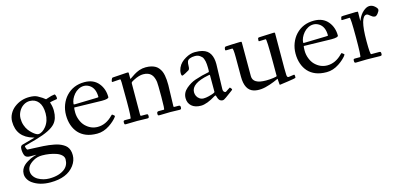

<svg xmlns="http://www.w3.org/2000/svg" viewBox="-63 -809 3169 1508"><g transform="rotate(-15 1522.0 -54.5)"><path d="M70.3 86.7Q101.3 67.9 124.3 61.5Q147.2 55.2 147.5 54.7Q147.7 54.2 145.8 54.2L133.1 54H96.9Q63.7 54 54 33Q44.9 10.5 44.9 -18.3Q44.9 -47.1 64.9 -51Q168.9 -78.4 168.9 -79.3Q168.9 -80.3 159.9 -82Q31 -118.7 31 -246.1Q31 -278.8 46.3 -307.6Q61.5 -336.4 86.7 -356Q140.6 -397.9 210 -397.9Q252 -397.9 275.5 -385.3Q299.1 -372.6 309.8 -365Q320.6 -357.4 326.8 -352.2Q333 -346.9 334 -346.9Q335 -346.9 347.2 -351.1Q384 -364.3 407 -366Q411.9 -366 415.4 -355.2Q418.9 -344.5 418.9 -335.2Q418.9 -325.9 413.1 -325.9Q403.3 -325 380.6 -320.4Q357.9 -315.9 357.9 -314.7Q357.9 -313.5 360.8 -304Q370.1 -275.4 370.1 -243.4Q370.1 -211.4 362.2 -186.5Q354.2 -161.6 338.4 -143.1Q299.1 -97.4 175.8 -62.5Q158.9 -57.9 127.6 -49.2Q96.2 -40.5 80.1 -35.9Q77.9 -35.9 77.9 -30.6Q77.9 -25.4 80.6 -18.8Q86.9 -2.9 90.1 -2.9Q118.7 -1.2 155.8 0Q192.9 1.2 217.9 2.9Q242.9 4.6 262.5 7Q282 9.3 304.1 13.7Q326.2 18.1 342.7 24Q359.1 30 375 39.4Q390.9 48.8 400.9 60.5Q423.1 86.7 423.1 130.9Q423.1 175 394.5 213.6Q335.4 293 200 293Q112.3 293 54.2 251.2Q35.2 237.5 23.6 217.3Q12 197 12 175.8Q12 154.5 20.1 137.7Q28.3 120.8 40.8 108.9Q53.2 96.9 70.3 86.7ZM108.6 237.3Q150.4 261 199 261Q279.3 261 325.2 224.6Q360.1 196.5 360.1 147.9Q360.1 128.7 344 113.3Q327.9 97.9 302 89.1Q248.8 71 189 71Q149.9 71 119.4 88.5Q88.9 106 75.9 124.8Q63 143.6 63 166Q63 188.5 75.7 207.2Q88.4 225.8 108.6 237.3ZM159.7 -123.8Q189.2 -97.9 205.2 -97.9Q221.2 -97.9 237.5 -108.4Q253.9 -118.9 268.6 -137.2Q302 -179.4 302 -240.6Q302 -301.8 275.9 -334.4Q249.8 -366.9 205.1 -366.9Q178 -366.9 154.1 -351.4Q130.1 -335.9 115.6 -308.8Q101.1 -281.7 101.1 -252.1Q101.1 -222.4 109.9 -197.1Q118.7 -171.9 131.7 -154.4Q144.8 -137 159.7 -123.8Z M753.9 -221.9 530.8 -227.1Q527.8 -219.7 527.8 -188.2Q527.8 -156.7 540 -125.5Q552.2 -94.2 572.3 -74.2Q615 -32 670.9 -32Q739 -32 794.9 -90.3Q801.5 -96.9 803.2 -96.9Q804.9 -96.9 813.8 -89.2Q822.8 -81.5 822.8 -79.6Q822.8 -77.6 814.8 -67.5Q806.9 -57.4 790.9 -42.8Q774.9 -28.3 754.4 -14.6Q705.1 18.1 653.2 18.1Q601.3 18.1 564.2 3.1Q527.1 -12 502.8 -38.9Q478.5 -65.9 465.7 -103.1Q452.9 -140.4 452.9 -185.1Q452.9 -229.7 468 -269Q483.2 -308.3 509.8 -336.9Q567.6 -398.9 658.7 -398.9Q732.7 -398.9 772.9 -349.6Q810.8 -303.2 810.8 -237.1Q810.8 -221.9 753.9 -221.9ZM713.4 -254.4Q735.8 -254.4 735.8 -258.1Q735.8 -329.8 691.4 -357.7Q669.9 -371.1 646.9 -371.1Q623.8 -371.1 602.7 -359.9Q581.5 -348.6 566.9 -331.3Q535.6 -293.9 532.7 -254.9Q532.7 -250 541.7 -250Z M935.1 -347.2 873.5 -343Q868.7 -343 868.7 -347.7Q868.7 -352.3 872.8 -362.9Q877 -373.5 879 -374.9Q881.1 -376.2 889.2 -376.8Q897.2 -377.4 941.8 -380.2Q986.3 -383.1 995.1 -383.8Q1003.9 -384.5 1005.6 -384.2Q1007.3 -383.8 1008.7 -383.9Q1010 -384 1011 -383.3Q1012 -382.6 1012.7 -382.4Q1013.4 -382.3 1013.8 -381.2Q1014.2 -380.1 1014.4 -379.6Q1014.6 -379.2 1014.6 -377.7V-335.9Q1014.6 -330.1 1016 -330.1Q1017.3 -330.1 1018.3 -330.8Q1019.3 -331.5 1020.3 -332.3Q1023.2 -334.5 1026.5 -336.5Q1029.8 -338.6 1041 -346.2Q1052.2 -353.8 1058.8 -357.9Q1065.4 -362.1 1077.8 -368.4Q1090.1 -374.8 1100.6 -378.2Q1127.2 -387 1153.2 -387Q1179.2 -387 1199.1 -382Q1219 -377 1233 -368.5Q1247.1 -360.1 1257.4 -346.8Q1267.8 -333.5 1274.2 -319Q1280.5 -304.4 1284.2 -285.2Q1290.5 -252 1290.5 -207L1285.6 -37.1Q1285.6 -30.3 1286.6 -29.2Q1287.6 -28.1 1293.7 -28.1H1323.7Q1333.5 -28.1 1337 -24.8Q1340.6 -21.5 1340.6 -12.6Q1340.6 -3.7 1337.9 0.6Q1335.2 4.9 1325.7 4.9L1250.7 2.9L1163.6 4.9Q1153.1 4.9 1150.9 2Q1148.7 -1 1148.7 -11Q1148.7 -28.1 1164.6 -28.1H1207.5Q1213.6 -28.1 1213.6 -131.5Q1213.6 -234.9 1211.2 -252.9Q1208.7 -271 1202.4 -287.6Q1196 -304.2 1185.8 -315.2Q1163.6 -339.1 1120.6 -339.1Q1087.4 -339.1 1043.2 -316.4Q1022.5 -305.7 1019.5 -301.6Q1016.6 -297.6 1016.6 -291L1015.6 -43.9Q1015.6 -32.2 1017.1 -30.2Q1018.6 -28.1 1025.6 -28.1H1063.7Q1073.2 -28.1 1075.4 -24.5Q1077.6 -21 1077.6 -14.3Q1077.6 -7.6 1077.4 -5.4Q1077.1 -3.2 1076.2 -0.5Q1074 4.9 1064.7 4.9L980.7 2.9L889.6 4.9Q880.1 4.9 878.7 1.5Q876.7 -3.4 876.7 -12Q876.7 -20.5 879 -24.3Q881.3 -28.1 889.6 -28.1H934.6Q942.6 -28.1 942.6 -166.5Q942.6 -304.9 941.5 -322.1Q940.4 -339.4 939.9 -341.6Q939.5 -343.8 939 -345Q937.7 -347.2 935.1 -347.2Z M1697.5 -268.1 1691.7 -64Q1691.7 -44.9 1705.3 -38.3Q1708 -37.1 1711.2 -37.1Q1714.4 -37.1 1731.8 -49.6Q1749.3 -62 1751.2 -62Q1753.2 -62 1759.4 -54.3Q1765.6 -46.6 1765.6 -43.8Q1765.6 -41 1758.9 -35.9Q1752.2 -30.8 1737.2 -19.8Q1722.2 -8.8 1702.4 5.6Q1682.6 20 1673.8 20Q1665 20 1658.8 17.6Q1652.6 15.1 1648.9 11.8Q1645.3 8.5 1642 2.9Q1638.7 -2.7 1637.2 -6.6Q1635.7 -10.5 1633.7 -17.1Q1631.6 -23.7 1630.1 -27.8Q1627.9 -34.4 1619.6 -29.1Q1545.4 17.1 1497.1 17.1Q1448.7 17.1 1421.6 -7Q1394.5 -31 1394.5 -71Q1394.5 -116 1431.6 -147.5Q1468.5 -178.7 1507.1 -191.9Q1568.6 -212.6 1621.6 -221.9Q1626.5 -222.9 1626.5 -237.5Q1626.5 -252.2 1626.2 -261.7Q1626 -271.2 1625 -286.3Q1624 -301.3 1621.7 -309.9Q1619.4 -318.6 1615.6 -330Q1611.8 -341.3 1605.5 -347.8Q1599.1 -354.2 1590.6 -360.4Q1574.7 -372.1 1550.2 -372.1Q1525.6 -372.1 1508.9 -365.1Q1492.2 -358.2 1487.4 -345.3Q1482.7 -332.5 1482.7 -308.1Q1482.7 -283.7 1473 -277.1Q1463.4 -270.5 1442.4 -259.8Q1421.4 -249 1417.5 -249Q1408.4 -249 1408.4 -270.6Q1408.4 -292.2 1418.2 -314.1Q1428 -335.9 1444.1 -351.7Q1460.2 -367.4 1480.5 -378.9Q1520.8 -402.1 1557.3 -402.1Q1593.8 -402.1 1616.9 -395.8Q1640.1 -389.4 1655.3 -378.1Q1670.4 -366.7 1679.9 -349.6Q1697.5 -318.4 1697.5 -268.1ZM1470.5 -99.1Q1470.5 -83 1477.4 -68.2Q1484.4 -53.5 1498.9 -43.2Q1513.4 -33 1531.9 -33Q1550.3 -33 1573 -38.6Q1626.5 -51.8 1626.5 -61V-191.9Q1626.5 -200 1624.1 -200Q1621.8 -200 1613 -198.2Q1470.5 -170.4 1470.5 -99.1Z M1849.6 -353 1800.5 -352.1Q1792.5 -352.1 1792.5 -356.9Q1792.5 -380.6 1804.4 -382.1Q1806.2 -382.3 1806.9 -382.3Q1811.3 -383.1 1856.8 -385Q1902.3 -387 1917.5 -387Q1932.6 -387 1933.6 -385.1Q1934.6 -383.3 1934.6 -377.9V-106Q1934.6 -42 2042.5 -42Q2070.3 -42 2100.5 -46Q2130.6 -50 2130.6 -54.9V-173.1Q2130.6 -356 2122.6 -356L2072.5 -354Q2064.5 -354 2064.5 -356.9Q2064.5 -378.7 2068.6 -381.3Q2072.8 -384 2079.6 -384L2195.6 -388.9Q2205.6 -388.9 2205.6 -384V-379.9Q2204.6 -141.1 2204.6 -97.3Q2204.6 -53.5 2205.9 -42Q2207.3 -30.5 2210.4 -26.7Q2213.6 -22.9 2220.5 -22.9L2264.4 -29.1Q2270.5 -29.1 2270.5 -16.8Q2270.5 -4.6 2268.8 -2.1Q2267.1 0.5 2203 9.8Q2138.9 19 2137 19Q2135 19 2133.8 -6.5Q2132.6 -32 2132 -32Q2131.3 -32 2121.5 -27.2Q2111.6 -22.5 2095.1 -15.7Q2078.6 -9 2058.8 -2.4Q1981.9 23.9 1928.5 8.8Q1858.4 -11.2 1858.4 -122.1V-279.1Q1858.4 -353 1849.6 -353Z M2620.4 -221.9 2397.2 -227.1Q2394.3 -219.7 2394.3 -188.2Q2394.3 -156.7 2406.5 -125.5Q2418.7 -94.2 2438.7 -74.2Q2481.4 -32 2537.4 -32Q2605.5 -32 2661.4 -90.3Q2668 -96.9 2669.7 -96.9Q2671.4 -96.9 2680.3 -89.2Q2689.2 -81.5 2689.2 -79.6Q2689.2 -77.6 2681.3 -67.5Q2673.3 -57.4 2657.3 -42.8Q2641.4 -28.3 2620.8 -14.6Q2571.5 18.1 2519.7 18.1Q2467.8 18.1 2430.7 3.1Q2393.6 -12 2369.3 -38.9Q2345 -65.9 2332.2 -103.1Q2319.3 -140.4 2319.3 -185.1Q2319.3 -229.7 2334.5 -269Q2349.6 -308.3 2376.2 -336.9Q2434.1 -398.9 2525.1 -398.9Q2599.1 -398.9 2639.4 -349.6Q2677.2 -303.2 2677.2 -237.1Q2677.2 -221.9 2620.4 -221.9ZM2579.8 -254.4Q2602.3 -254.4 2602.3 -258.1Q2602.3 -329.8 2557.9 -357.7Q2536.4 -371.1 2513.3 -371.1Q2490.2 -371.1 2469.1 -359.9Q2448 -348.6 2433.3 -331.3Q2402.1 -293.9 2399.2 -254.9Q2399.2 -250 2408.2 -250Z M2743.2 -345.9Q2736.1 -345.9 2736.1 -348.4Q2736.1 -350.8 2736.8 -354.4Q2737.5 -357.9 2738.6 -362.1Q2739.7 -366.2 2740.5 -370.1Q2741.9 -376 2758.1 -376Q2841.6 -378.9 2858.3 -378.9Q2875 -378.9 2876.6 -377.8Q2878.2 -376.7 2878.2 -370.1L2877.2 -312V-305.2L2877.4 -301.3Q2877.4 -302.7 2881.1 -310.1Q2897.7 -349.9 2924.8 -373.4Q2951.9 -397 2975.5 -397Q2999 -397 3018.1 -380.1Q3037.1 -363.3 3037.1 -351.9Q3037.1 -340.6 3023.2 -323.2Q3009.3 -305.9 2999 -305.9Q2988.8 -305.9 2980 -310.9Q2971.2 -315.9 2964.6 -321.8Q2947 -337.9 2937 -337.9Q2883.1 -337.9 2883.1 -137Q2883.1 -28.1 2892.1 -28.1H2958Q2966.3 -28.1 2968.8 -24.3Q2971.2 -20.5 2971.2 -14Q2971.2 -7.6 2970.9 -5.4Q2970.7 -3.2 2969.5 -0.5Q2967.3 4.9 2958 4.9L2849.1 2.9L2760 4.9Q2751.7 4.9 2749.4 1.1Q2747.1 -2.7 2747.1 -9.6Q2747.1 -16.6 2747.3 -18.8Q2747.6 -21 2748.5 -23.4Q2750.2 -28.1 2759 -28.1H2803Q2811 -28.1 2811 -188Q2811 -347.9 2803 -347.9Z"/></g></svg>

Font: Fanwood Text
Style: Regular
Weight: 400
Version: Version 1.1001